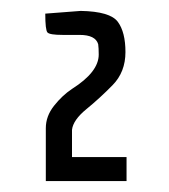

<svg xmlns="http://www.w3.org/2000/svg" viewBox="-20 -755 310 352"><path d="M212 -423H64V-520Q64 -542 79 -561Q94 -580 112 -592Q161 -623 161 -655Q161 -667 160 -674Q155 -691 126 -691H95Q71 -691 67 -695.5Q63 -700 63 -730L128 -735Q182 -734 196 -715Q210 -696 210 -659.5Q210 -623 186.5 -599Q163 -575 138.5 -555Q114 -535 112 -517V-467H212Z"/></svg>

Font: Economica
Style: Regular
Weight: 400
Designer: Vicente Lamonaca
Foundry: Vicente Lamonaca
Version: Version 1.101